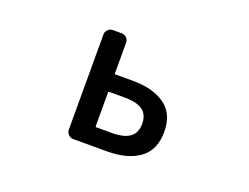

<svg xmlns="http://www.w3.org/2000/svg" viewBox="-90 -730 1179 910"><g transform="rotate(20 500.0 -275.0)"><path d="M341.8 0Q327.1 0 316.9 -10.3Q306.6 -20.5 306.6 -35.2V-515.6Q306.6 -529.3 316.9 -539.6Q327.1 -549.8 341.8 -549.8H385.7Q400.4 -549.8 410.6 -539.6Q420.9 -529.3 420.9 -515.6V-360.4Q420.9 -356.4 424.8 -356.4H511.7Q615.2 -356.4 675.3 -313Q735.4 -269.5 735.4 -179.7Q735.4 -87.9 675.3 -43.9Q615.2 0 511.7 0ZM420.9 -94.7Q420.9 -89.8 424.8 -89.8H502.9Q564.5 -89.8 594.2 -111.8Q624 -133.8 624 -179.7Q624 -225.6 594.2 -247.1Q564.5 -268.6 502.9 -268.6H424.8Q420.9 -268.6 420.9 -264.6Z"/></g></svg>

Font: Gen Jyuu Gothic L Monospace Medium
Style: Regular
Weight: 500
Designer: [Source Han Sans]
Ryoko NISHIZUKA  (kana & ideographs); Paul D. Hunt (Latin, Greek & Cyrillic); Wenlong ZHANG  (bopomofo
Version: Version 1.002.20150607